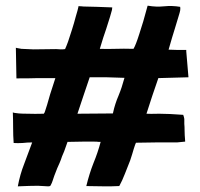

<svg xmlns="http://www.w3.org/2000/svg" viewBox="-20 -659 709 679"><path d="M638.7 -482.4Q623 -482.4 607.4 -482.4Q591.8 -483.4 576.2 -483.4Q589.8 -531.2 598.6 -558.6Q607.4 -585.9 611.3 -600.6Q616.2 -616.2 617.2 -622.1Q618.2 -628.9 617.2 -634.8Q588.9 -639.6 560.5 -636.7Q532.2 -633.8 503.9 -638.7Q503.9 -638.7 502.9 -638.7Q502.9 -638.7 502 -638.7Q486.3 -579.1 472.7 -539.1Q460 -499 452.1 -486.3Q416 -487.3 387.7 -486.3Q360.4 -485.4 333 -486.3Q345.7 -529.3 355.5 -556.6Q364.3 -584 369.1 -599.6Q374 -617.2 376 -624Q377 -630.9 377 -632.8Q344.7 -633.8 323.2 -634.8Q300.8 -635.7 287.1 -635.7Q274.4 -635.7 267.6 -636.7Q260.7 -636.7 257.8 -637.7Q257.8 -637.7 257.8 -636.7Q254.9 -623 248 -600.6Q242.2 -578.1 234.4 -553.7Q226.6 -531.2 220.7 -511.7Q213.9 -493.2 210.9 -487.3Q210.9 -486.3 210.9 -486.3Q210 -486.3 210 -485.4Q204.1 -484.4 195.3 -484.4Q185.5 -485.4 178.7 -485.4Q127.9 -484.4 98.6 -484.4Q70.3 -485.4 55.7 -486.3Q43 -488.3 39.1 -489.3Q36.1 -490.2 36.1 -490.2Q37.1 -454.1 38.1 -381.8Q86.9 -381.8 115.2 -382.8Q142.6 -382.8 156.2 -382.8Q169.9 -382.8 172.9 -382.8Q175.8 -382.8 175.8 -382.8Q164.1 -347.7 157.2 -325.2Q150.4 -301.8 146.5 -288.1Q141.6 -274.4 139.6 -266.6Q137.7 -259.8 134.8 -256.8Q100.6 -255.9 80.1 -256.8Q58.6 -256.8 46.9 -257.8Q36.1 -258.8 31.2 -259.8Q26.4 -260.7 25.4 -261.7Q26.4 -235.4 26.4 -207Q26.4 -178.7 28.3 -153.3Q43 -152.3 59.6 -153.3Q77.1 -155.3 93.8 -155.3Q80.1 -117.2 65.4 -79.1Q50.8 -42 43 0Q87.9 -2 114.3 -2Q139.6 -1 150.4 0Q156.2 0 158.2 -2Q164.1 -12.7 166 -19.5Q168.9 -27.3 171.9 -37.1Q183.6 -68.4 190.4 -82Q196.3 -95.7 199.2 -105.5Q203.1 -114.3 207 -124Q210.9 -133.8 218.8 -157.2Q252.9 -158.2 275.4 -158.2Q297.9 -158.2 310.5 -158.2Q324.2 -158.2 329.1 -157.2Q335 -157.2 335 -157.2Q335 -157.2 335.9 -157.2Q326.2 -120.1 310.5 -82Q295.9 -44.9 285.2 -1Q325.2 0 350.6 0Q363.3 0 371.1 0Q397.5 -1 399.4 -1Q399.4 -1 401.4 -1Q401.4 -1 402.3 -2Q412.1 -19.5 421.9 -44.9Q431.6 -69.3 440.4 -91.8Q448.2 -115.2 453.1 -132.8Q459 -151.4 460.9 -154.3Q461.9 -154.3 462.9 -154.3Q462.9 -154.3 463.9 -154.3Q503.9 -155.3 529.3 -155.3Q554.7 -155.3 573.2 -155.3Q590.8 -155.3 605.5 -155.3Q619.1 -156.2 634.8 -158.2Q634.8 -158.2 634.8 -160.2Q632.8 -182.6 632.8 -197.3Q632.8 -210.9 631.8 -220.7Q631.8 -231.4 631.8 -238.3Q630.9 -245.1 627.9 -252.9Q577.1 -256.8 543 -256.8Q508.8 -255.9 498 -256.8Q508.8 -289.1 518.6 -320.3Q529.3 -350.6 540 -382.8Q575.2 -383.8 646.5 -385.7Q644.5 -409.2 638.7 -477.5Q638.7 -478.5 638.7 -482.4ZM275.4 -321.3Q286.1 -352.5 296.9 -384.8Q296.9 -385.7 296.9 -385.7Q297.9 -385.7 298.8 -385.7Q328.1 -385.7 357.4 -385.7Q385.7 -384.8 418 -383.8Q418 -383.8 418.9 -383.8Q418.9 -383.8 419.9 -383.8Q419.9 -383.8 419.9 -382.8Q411.1 -349.6 399.4 -321.3Q386.7 -292 379.9 -260.7Q379.9 -259.8 379.9 -259.8Q378.9 -258.8 378.9 -257.8Q336.9 -257.8 253.9 -256.8Q264.6 -289.1 275.4 -321.3Z"/></svg>

Font: Londrina Solid
Style: NNS
Weight: 400
Designer: Marcelo Magalhaes
Version: Version 1.002